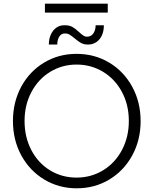

<svg xmlns="http://www.w3.org/2000/svg" viewBox="-20 -1022 839 1050"><path d="M50.8 -360.4Q50.8 -463.9 96.2 -547.9Q141.6 -631.8 221.2 -679.7Q300.8 -727.5 398.4 -727.5Q497.1 -727.5 577.1 -679.7Q657.2 -631.8 703.1 -547.6Q749 -463.4 749 -359.4Q749 -255.9 703.1 -171.9Q657.2 -87.9 577.4 -40Q497.6 7.8 399.4 7.8Q301.8 7.8 221.9 -40.3Q142.1 -88.4 96.4 -172.4Q50.8 -256.3 50.8 -360.4ZM684.6 -360.4Q684.6 -448.2 647 -518.8Q609.4 -589.4 543.9 -629.2Q478.5 -668.9 398.4 -668.9Q319.8 -668.9 254.6 -629.2Q189.5 -589.4 151.9 -518.8Q114.3 -448.2 114.3 -360.4Q114.3 -272 151.4 -201.2Q188.5 -130.4 253.4 -90.6Q318.4 -50.8 398.4 -50.8Q479 -50.8 544.4 -91.1Q609.9 -131.3 647.2 -202.1Q684.6 -272.9 684.6 -360.4ZM334 -883.8Q358.9 -884.3 375.7 -874.8Q392.6 -865.2 411.1 -847.7Q425.3 -834.5 435.3 -827.9Q445.3 -821.3 457 -821.3Q478.5 -821.8 490.7 -839.6Q502.9 -857.4 502.9 -883.8H547.9Q548.3 -854 537.8 -829.8Q527.3 -805.7 507.3 -792Q487.3 -778.3 460.9 -778.3Q439 -778.3 423.3 -786.9Q407.7 -795.4 387.7 -812.5Q370.6 -826.7 359.6 -833Q348.6 -839.4 335 -838.9Q316.4 -839.8 304.9 -823Q293.5 -806.2 293 -778.3H247.1Q247.1 -809.6 258.3 -833.7Q269.5 -857.9 289.1 -871.3Q308.6 -884.8 334 -883.8ZM225.6 -1002H569.3V-953.1H225.6Z"/></svg>

Font: Reddit Sans Chocolate Light
Style: Regular
Weight: 300
Designer: Stephen Hutchings
Foundry: Reddit
Version: Version 1.013